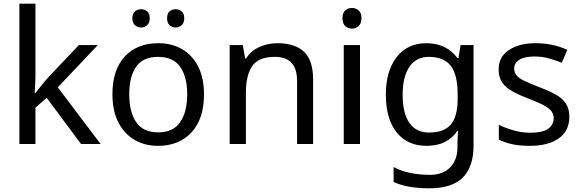

<svg xmlns="http://www.w3.org/2000/svg" viewBox="-20 -780 3149 1040"><path d="M172 -363Q172 -347 170.5 -321Q169 -295 168 -276H172Q178 -284 190 -299Q202 -314 214.5 -329.5Q227 -345 236 -355L407 -536H510L293 -307L525 0H419L233 -250L172 -197V0H85V-760H172Z M1085 -269Q1085 -136 1017.5 -63Q950 10 835 10Q764 10 708.5 -22.5Q653 -55 621 -117.5Q589 -180 589 -269Q589 -402 656 -474Q723 -546 838 -546Q911 -546 966.5 -513.5Q1022 -481 1053.5 -419.5Q1085 -358 1085 -269ZM680 -269Q680 -174 717.5 -118.5Q755 -63 837 -63Q918 -63 956 -118.5Q994 -174 994 -269Q994 -364 956 -418Q918 -472 836 -472Q754 -472 717 -418Q680 -364 680 -269ZM697 -681Q697 -707 711 -718.5Q725 -730 744 -730Q763 -730 777 -718.5Q791 -707 791 -681Q791 -656 777 -643.5Q763 -631 744 -631Q725 -631 711 -643.5Q697 -656 697 -681ZM885 -681Q885 -707 898.5 -718.5Q912 -730 931 -730Q950 -730 964 -718.5Q978 -707 978 -681Q978 -656 964 -643.5Q950 -631 931 -631Q912 -631 898.5 -643.5Q885 -656 885 -681Z M1482 -546Q1578 -546 1627 -499.5Q1676 -453 1676 -349V0H1589V-343Q1589 -472 1469 -472Q1380 -472 1346 -422Q1312 -372 1312 -278V0H1224V-536H1295L1308 -463H1313Q1339 -505 1385 -525.5Q1431 -546 1482 -546Z M1887 -737Q1907 -737 1922.5 -723.5Q1938 -710 1938 -681Q1938 -653 1922.5 -639Q1907 -625 1887 -625Q1865 -625 1850 -639Q1835 -653 1835 -681Q1835 -710 1850 -723.5Q1865 -737 1887 -737ZM1930 -536V0H1842V-536Z M2290 -546Q2343 -546 2385.5 -526Q2428 -506 2458 -465H2463L2475 -536H2545V9Q2545 124 2486.5 182Q2428 240 2305 240Q2187 240 2112 206V125Q2191 167 2310 167Q2379 167 2418.5 126.5Q2458 86 2458 16V-5Q2458 -17 2459 -39.5Q2460 -62 2461 -71H2457Q2403 10 2291 10Q2187 10 2128.5 -63Q2070 -136 2070 -267Q2070 -395 2128.5 -470.5Q2187 -546 2290 -546ZM2302 -472Q2235 -472 2198 -418.5Q2161 -365 2161 -266Q2161 -167 2197.5 -114.5Q2234 -62 2304 -62Q2385 -62 2422 -105.5Q2459 -149 2459 -246V-267Q2459 -377 2421 -424.5Q2383 -472 2302 -472Z M3064 -148Q3064 -70 3006 -30Q2948 10 2850 10Q2794 10 2753.5 1Q2713 -8 2682 -24V-104Q2714 -88 2759.5 -74.5Q2805 -61 2852 -61Q2919 -61 2949 -82.5Q2979 -104 2979 -140Q2979 -160 2968 -176Q2957 -192 2928.5 -208Q2900 -224 2847 -244Q2795 -264 2758 -284Q2721 -304 2701 -332Q2681 -360 2681 -404Q2681 -472 2736.5 -509Q2792 -546 2882 -546Q2931 -546 2973.5 -536.5Q3016 -527 3053 -510L3023 -440Q2989 -454 2952 -464Q2915 -474 2876 -474Q2822 -474 2793.5 -456.5Q2765 -439 2765 -409Q2765 -387 2778 -371.5Q2791 -356 2821.5 -341.5Q2852 -327 2903 -307Q2954 -288 2990 -268Q3026 -248 3045 -219.5Q3064 -191 3064 -148Z"/></svg>

Font: Noto Sans Manichaean
Style: Regular
Weight: 400
Designer: Monotype Design Team
Foundry: Monotype Imaging Inc.
Version: Version 2.005; ttfautohint (v1.8.4.7-5d5b)